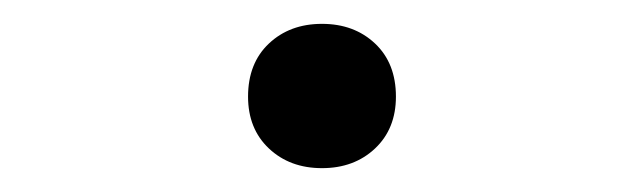

<svg xmlns="http://www.w3.org/2000/svg" viewBox="-20 -374 540 161"><path d="M250 -233Q223 -233 205.5 -249.5Q188 -266 188 -293Q188 -321 205.5 -337.5Q223 -354 250 -354Q277 -354 294.5 -337.5Q312 -321 312 -293Q312 -266 294.5 -249.5Q277 -233 250 -233Z"/></svg>

Font: M PLUS 1 Code Light
Style: Regular
Weight: 300
Designer: Coji Morishita
Foundry: UNDERFOREST DESIGN
Version: Version 1.002